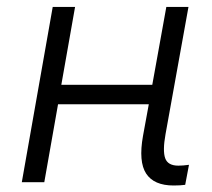

<svg xmlns="http://www.w3.org/2000/svg" viewBox="-20 -538 626 567"><path d="M44.4 0 135.7 -517.6H201.7L161.1 -287.6H429.7L471.2 -517.6H536.6L468.8 -141.6Q460 -92.8 467.8 -70.8Q475.6 -48.8 506.8 -48.8Q520 -48.8 538.1 -51.3L526.9 7.8Q513.2 9.8 492.7 9.8Q434.6 9.8 411.6 -25.4Q388.7 -60.5 402.3 -136.7L419.4 -230H151.4L110.8 0Z"/></svg>

Font: Cascadia Code PL Light
Style: Italic
Weight: 300
Italic angle: -10°
Monospace: yes
Designer: Aaron Bell
Foundry: Saja Typeworks
Version: Version 2404.023; ttfautohint (v1.8.4)